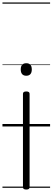

<svg xmlns="http://www.w3.org/2000/svg" viewBox="-20 -1030 428 1564"><path d="M194 514Q167 514 167 495V-266Q167 -275 173.5 -280Q180 -285 194 -285Q221 -285 221 -266V495Q221 505 214 509.5Q207 514 194 514ZM194 -413Q172 -413 160.5 -426Q149 -439 149 -464Q149 -490 160.5 -502.5Q172 -515 194 -515Q216 -515 227.5 -502.5Q239 -490 239 -464Q239 -439 227.5 -426Q216 -413 194 -413ZM0 490H388V500H0ZM0 -20H388V0H0ZM0 -505H388V-500H0ZM0 -1010H388V-1000H0Z"/></svg>

Font: Playwrite NG Modern Guides
Style: Regular
Weight: 400
Designer: Veronika Burian, José Scaglione
Foundry: TypeTogether
Version: Version 1.003